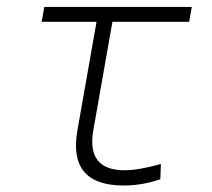

<svg xmlns="http://www.w3.org/2000/svg" viewBox="-20 -538 626 567"><path d="M345.2 9.8Q180.2 9.8 208.5 -152.3L265.1 -473.6H103L110.8 -517.6H546.4L538.6 -473.6H312L255.4 -152.3Q235.4 -35.2 348.1 -35.2Q389.2 -35.2 455.1 -53.7L453.6 -8.8Q400.4 9.8 345.2 9.8Z"/></svg>

Font: Cascadia Code NF ExtraLight
Style: Italic
Weight: 200
Italic angle: -10°
Monospace: yes
Designer: Aaron Bell
Foundry: Saja Typeworks
Version: Version 2404.023; ttfautohint (v1.8.4)